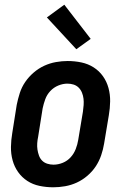

<svg xmlns="http://www.w3.org/2000/svg" viewBox="-20 -787 540 815"><path d="M206 8Q176 8 147.5 2Q119 -4 96 -19Q73 -34 57 -56.5Q41 -79 33.5 -106.5Q26 -134 26.5 -163.5Q27 -193 32 -222L51 -342Q56 -367 64 -392Q72 -417 87 -439Q102 -461 123 -479Q144 -497 168 -508Q192 -519 217.5 -523.5Q243 -528 267 -528Q297 -528 325.5 -522Q354 -516 377.5 -501Q401 -486 417 -463.5Q433 -441 440.5 -413.5Q448 -386 447.5 -356.5Q447 -327 442 -298L422 -178Q418 -153 409.5 -128Q401 -103 386.5 -81Q372 -59 351 -41Q330 -23 306 -12Q282 -1 256.5 3.5Q231 8 206 8ZM207 -88Q227 -88 246.5 -96Q266 -104 280 -119.5Q294 -135 301.5 -154.5Q309 -174 312 -193L332 -313Q334 -327 335 -341Q336 -355 334.5 -368Q333 -381 328 -393.5Q323 -406 314 -415Q305 -424 292.5 -428Q280 -432 266 -432Q247 -432 227.5 -424Q208 -416 193.5 -400.5Q179 -385 172 -365.5Q165 -346 161 -327L142 -207Q139 -193 138 -179Q137 -165 139 -152Q141 -139 145.5 -126.5Q150 -114 159 -105Q168 -96 181 -92Q194 -88 207 -88ZM304 -578 179 -713 253 -767 365 -622Z"/></svg>

Font: Iosevka SS04 Oblique
Style: Bold
Weight: 700
Italic angle: -9°
Monospace: yes
Designer: Belleve Invis
Foundry: Belleve Invis
Version: Version 19.0.0; ttfautohint (v1.8.4)